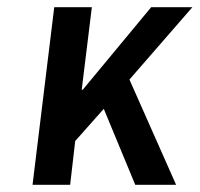

<svg xmlns="http://www.w3.org/2000/svg" viewBox="-20 -511 553 531"><path d="M70 0H174L188 -121L267 -210L354 0H467L338 -291L512 -491H398L209 -263H206L234 -491H130Z"/></svg>

Font: Falling Sky
Style: CondObl
Weight: 400
Designer: Paul D. Hunt
Foundry: Adobe Systems Incorporated
Version: Version 1.02